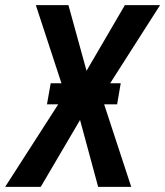

<svg xmlns="http://www.w3.org/2000/svg" viewBox="-45 -731 646 751"><path d="M222.7 -710.9 293.5 -454.1 443.4 -710.9H581.1L352.5 -353L468.3 0H338.9L268.1 -261.7L114.3 0H-24.9L209 -363.8L95.2 -710.9ZM427.2 -405.3 413.1 -322.8H138.7L153.3 -405.3Z"/></svg>

Font: Roboto Condensed Medium
Style: Italic
Weight: 500
Italic angle: -12°
Designer: Christian Robertson
Foundry: Google
Version: Version 3.0; 2020